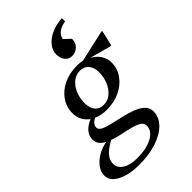

<svg xmlns="http://www.w3.org/2000/svg" viewBox="-389 -895 1255 1255"><g transform="rotate(-45 238.5 -267.0)"><path d="M226 -153Q175 -153 134 -171Q94 -151 94 -120Q94 -101 118.5 -89Q143 -77 182 -68Q221 -59 264.5 -49Q308 -39 346.5 -24.5Q385 -10 409.5 12.5Q434 35 434 69Q434 122 394 163Q354 204 283.5 227.5Q213 251 123 251Q27 251 -32 220Q-91 189 -91 139Q-91 106 -69 75.5Q-47 45 -9.5 22.5Q28 0 74 -8Q50 -20 35.5 -38Q21 -56 21 -82Q21 -149 107 -186Q80 -205 65 -233Q50 -261 50 -296Q50 -353 81.5 -398.5Q113 -444 167 -470Q221 -496 290 -496Q318 -496 342 -491L564 -541L568 -536L543 -431H532L394 -469V-467Q428 -447 447 -417Q466 -387 466 -350Q466 -294 434 -249.5Q402 -205 348 -179Q294 -153 226 -153ZM234 -190Q270 -190 299 -213Q328 -236 345.5 -275.5Q363 -315 363 -364Q363 -408 341 -433.5Q319 -459 282 -459Q245 -459 216 -436Q187 -413 170 -373.5Q153 -334 153 -285Q153 -241 174.5 -215.5Q196 -190 234 -190ZM4 124Q4 164 41.5 187.5Q79 211 143 211Q229 211 283 181.5Q337 152 337 104Q337 81 314.5 67Q292 53 257 44Q222 35 182 27Q142 19 107 6Q4 58 4 124ZM441 -785V-755Q362 -743 348 -685L392 -643V-637Q392 -606 369 -584Q346 -562 313 -562Q284 -562 265.5 -585Q247 -608 247 -644Q247 -680 273 -711.5Q299 -743 343 -762.5Q387 -782 441 -785Z"/></g></svg>

Font: Platypi
Style: Italic
Weight: 400
Italic angle: -13°
Designer: David Sargent
Foundry: Bolt Cutter Type
Version: Version 1.200; ttfautohint (v1.8.4.7-5d5b)